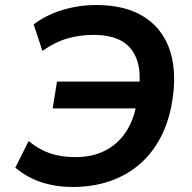

<svg xmlns="http://www.w3.org/2000/svg" viewBox="-20 -735 766 765"><path d="M270 10Q202 10 144.5 -9Q87 -28 41 -67L94 -173Q137 -138 181 -123.5Q225 -109 281 -109Q348 -109 399 -135Q450 -161 482.5 -210.5Q515 -260 526 -333L559 -303H190L207 -410H574L533 -372Q543 -448 525 -498Q507 -548 464 -572Q421 -596 353 -596Q297 -596 247.5 -581.5Q198 -567 149 -532L114 -638Q152 -666 191.5 -682Q231 -698 274 -706.5Q317 -715 364 -715Q475 -715 548 -671.5Q621 -628 652.5 -546.5Q684 -465 669 -351Q658 -265 625 -197.5Q592 -130 539.5 -83.5Q487 -37 418.5 -13.5Q350 10 270 10Z"/></svg>

Font: Nunito Sans 7pt
Style: Bold Italic
Weight: 700
Italic angle: -9°
Version: Version 3.101;gftools[0.9.27]